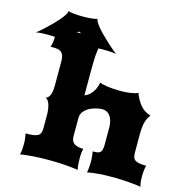

<svg xmlns="http://www.w3.org/2000/svg" viewBox="-144 -1003 1100 1122"><g transform="rotate(15 406.0 -441.5)"><path d="M75.7 0Q79.6 -12.7 81.1 -30.3Q82.5 -47.9 82.5 -64.9Q82.5 -80.6 80.6 -96.2Q78.6 -111.8 75.7 -127Q103 -127 120.8 -129.4Q138.7 -131.8 149.4 -137.9Q160.2 -144 164.3 -155.3Q168.5 -166.5 168.5 -184.1V-266.1Q168.5 -281.7 166.3 -297.4Q164.1 -313 159.9 -325.9Q155.8 -338.9 149.4 -347.7Q143.1 -356.4 134.8 -358.9Q152.3 -364.7 160.4 -385.5Q168.5 -406.2 168.5 -445.8V-590.8Q168 -611.8 163.1 -624.3Q158.2 -636.7 149.7 -643.3Q141.1 -649.9 128.7 -652.1Q116.2 -654.3 100.6 -654.3H85.4Q89.4 -664.1 92.3 -681.4Q95.2 -698.7 95.2 -717.8Q95.2 -736.3 92.5 -753.7Q89.8 -771 85.4 -781.2Q94.7 -779.8 107.9 -778.8Q121.1 -777.8 136.7 -777.1Q152.3 -776.4 169.9 -775.9Q187.5 -775.4 206.1 -775.4Q231 -775.4 256.3 -776.4Q281.7 -777.3 304.9 -779.3Q328.1 -781.2 347.9 -784.7Q367.7 -788.1 380.9 -793.5Q371.1 -774.4 365 -751Q358.9 -727.5 355.5 -701.2Q352.1 -674.8 351.1 -646Q350.1 -617.2 350.1 -587.4V-430.7Q369.1 -438.5 381.6 -450.7Q394 -462.9 402.1 -476.6Q410.2 -490.2 414.3 -503.7Q418.5 -517.1 420.9 -527.3Q427.2 -523.4 440.2 -520.3Q453.1 -517.1 470 -514.9Q486.8 -512.7 505.9 -511.5Q524.9 -510.3 543 -510.3Q559.1 -510.3 575.7 -511.2Q592.3 -512.2 606.9 -514.4Q621.6 -516.6 633.3 -519.8Q645 -522.9 650.9 -527.3Q666.5 -485.8 690.2 -457Q713.9 -428.2 753.4 -416.5Q745.6 -406.7 739.7 -395.5Q733.9 -384.3 729.7 -369.9Q725.6 -355.5 723.6 -336.9Q721.7 -318.4 721.7 -293.9V-184.1Q721.7 -166.5 725.8 -155.3Q730 -144 740 -137.9Q750 -131.8 765.9 -129.4Q781.7 -127 805.2 -127Q803.7 -121.1 802.2 -114.7Q800.8 -108.4 799.8 -100.3Q798.8 -92.3 798.1 -81.8Q797.4 -71.3 797.4 -57.1Q797.4 -43 799.1 -26.4Q800.8 -9.8 805.2 0Q790 -2.4 770 -4.6Q750 -6.8 727.3 -8.5Q704.6 -10.3 679.7 -11.2Q654.8 -12.2 629.9 -12.2Q609.9 -12.2 588.6 -11.5Q567.4 -10.7 547.4 -9Q527.3 -7.3 510 -5.1Q492.7 -2.9 481 0Q482.4 -5.9 483.6 -13.7Q484.9 -21.5 485.6 -30.8Q486.3 -40 486.8 -49.8Q487.3 -59.6 487.3 -68.4Q487.3 -73.2 486.8 -81.5Q486.3 -89.8 485.6 -98.4Q484.9 -106.9 483.6 -114.7Q482.4 -122.6 481 -127Q497.6 -127 508.5 -128.7Q519.5 -130.4 526.4 -136.2Q533.2 -142.1 536.1 -153.6Q539.1 -165 539.1 -184.1V-285.6Q539.1 -304.7 535.2 -321.8Q531.2 -338.9 523.2 -351.8Q515.1 -364.7 502.4 -372.3Q489.7 -379.9 471.7 -379.9Q459.5 -379.9 439.2 -375.7Q418.9 -371.6 399.2 -361.6Q379.4 -351.6 365 -334.7Q350.6 -317.9 350.6 -293V-184.1Q350.6 -152.3 370.1 -139.6Q389.6 -127 424.8 -127Q421.9 -116.7 420.2 -101.6Q418.5 -86.4 418.5 -69.3Q418.5 -50.8 419.9 -32Q421.4 -13.2 424.8 0Q393.6 -4.9 350.6 -8.5Q307.6 -12.2 245.6 -12.2Q222.2 -12.2 197.5 -11.5Q172.9 -10.7 150.1 -9Q127.4 -7.3 107.9 -5.1Q88.4 -2.9 75.7 0ZM-19.5 -712.4Q-13.2 -716.8 0.5 -728.5Q14.2 -740.2 31.2 -756Q48.3 -771.7 66.2 -789.9Q84 -808 98.9 -825.4Q113.8 -842.8 123.3 -857.4Q132.8 -872.1 132.8 -881.2V-882.7Q137.7 -880.5 147.2 -878.8Q156.7 -877.2 169.2 -875.9Q181.6 -874.6 195.3 -874.1Q209 -873.5 221.7 -873.5Q251.5 -873.5 275.1 -876.1Q298.8 -878.7 309.1 -882.7V-881.2Q309.1 -872.4 318.8 -857.6Q328.6 -842.8 344 -825.6Q359.4 -808.3 378.2 -790Q397 -771.7 414.3 -756Q431.6 -740.2 445.8 -728.5Q460 -716.8 466.3 -712.4Q459.5 -714.2 437.7 -716.1Q416 -717.9 385.3 -717.9Q356 -717.9 339.4 -716.1Q322.8 -714.2 314 -712.4Q310.1 -718.3 303 -726.3Q295.9 -734.4 285.2 -743.7Q274.4 -753.1 259.5 -763.1Q244.6 -773.2 225.1 -782.7Q203.6 -773.2 187.3 -763.1Q170.9 -753.1 159.2 -743.7Q147.5 -734.4 139.9 -726.3Q132.3 -718.3 127.9 -712.4Q124.5 -713.5 116.7 -714.4Q108.9 -715.3 98.1 -716.2Q87.4 -717.2 74.2 -717.5Q61 -717.9 46.9 -717.9Q16.6 -717.9 2 -716.2Q-12.7 -714.6 -19.5 -712.4Z"/></g></svg>

Font: Arbutus
Style: Regular
Weight: 400
Designer: Karolina Lach
Foundry: Sorkin Type Co.
Version: Version 1.003